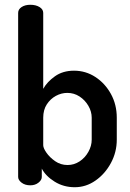

<svg xmlns="http://www.w3.org/2000/svg" viewBox="-20 -776 546 804"><path d="M293 8Q246 8 208.5 -15.5Q171 -39 155 -70V-35Q155 -22 141 -11Q127 0 107 0Q85 0 70.5 -11Q56 -22 56 -35V-722Q56 -737 70.5 -746.5Q85 -756 107 -756Q130 -756 145.5 -746.5Q161 -737 161 -722V-404Q177 -433 210 -456.5Q243 -480 290 -480Q339 -480 379.5 -453.5Q420 -427 444.5 -382.5Q469 -338 469 -283V-191Q469 -139 444.5 -93.5Q420 -48 380 -20Q340 8 293 8ZM263 -85Q290 -85 313 -100Q336 -115 350 -140Q364 -165 364 -191V-283Q364 -309 350 -333Q336 -357 313 -372Q290 -387 262 -387Q237 -387 214 -374.5Q191 -362 176 -339Q161 -316 161 -283V-168Q161 -156 174.5 -136.5Q188 -117 211 -101Q234 -85 263 -85Z"/></svg>

Font: Dosis SemiBold
Style: Regular
Weight: 600
Designer: EdgarTolentino, PabloImpallari, IginoMarini
Foundry: EdgarTolentino, PabloImpallari, IginoMarini
Version: Version 3.001; ttfautohint (v1.8.2)